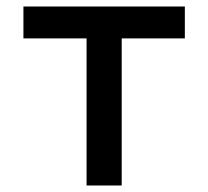

<svg xmlns="http://www.w3.org/2000/svg" viewBox="-20 -570 640 590"><path d="M246 0V-452H52V-550H548V-452H354V0Z"/></svg>

Font: JetBrains Mono NL SemiBold
Style: Regular
Weight: 600
Designer: Philipp Nurullin, Konstantin Bulenkov
Foundry: JetBrains
Version: Version 2.304; ttfautohint (v1.8.4.7-5d5b)